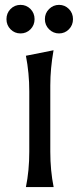

<svg xmlns="http://www.w3.org/2000/svg" viewBox="-20 -761 323 781"><path d="M179.7 -724.4Q196.8 -741.2 220.2 -741.2Q243.7 -741.2 260.3 -724.4Q276.9 -707.5 276.9 -683.1Q276.9 -658.7 260.3 -641.8Q243.7 -625 220.2 -625Q196.8 -625 179.7 -641.8Q162.6 -658.7 162.6 -683.1Q162.6 -707.5 179.7 -724.4ZM22.9 -724.4Q39.6 -741.2 63.5 -741.2Q87.4 -741.2 104 -724.4Q120.6 -707.5 120.6 -683.1Q120.6 -658.7 104 -641.8Q87.4 -625 63.5 -625Q39.6 -625 22.9 -641.8Q6.3 -658.7 6.3 -683.1Q6.3 -707.5 22.9 -724.4ZM85.4 0Q99.1 -66.9 99.1 -144V-389.2Q99.1 -463.9 85.4 -534.2L197.8 -556.6Q184.6 -481.9 184.6 -413.6V-144Q184.6 -67.4 198.2 0Z"/></svg>

Font: Classica
Style: Book
Weight: 400
Designer: Wojciech Kalinowski "wmk69" (wmk69@o2.pl)
Foundry: Wojciech Kalinowski "wmk69" (wmk69@o2.pl)
Version: Version 2.1.1; 2021-05-14